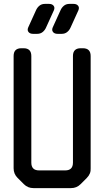

<svg xmlns="http://www.w3.org/2000/svg" viewBox="-20 -959 536 987"><path d="M103 -12Q123 8 152 8H345Q374 8 394 -12L426 -44Q448 -66 446 -94V-671Q446 -711 406 -711H395Q355 -711 355 -671V-123Q355 -83 315 -83H181Q141 -83 141 -123V-671Q141 -711 101 -711H90Q50 -711 50 -671V-94Q50 -65 70 -45ZM276 -785H297Q314 -785 325.5 -794.5Q337 -804 343 -818L383 -906Q389 -920 381.5 -929.5Q374 -939 358 -939H337Q320 -939 308.5 -929.5Q297 -920 291 -906L251 -818Q245 -804 252.5 -794.5Q260 -785 276 -785ZM150 -785H171Q188 -785 199.5 -794.5Q211 -804 217 -818L257 -906Q263 -920 255.5 -929.5Q248 -939 232 -939H211Q194 -939 182.5 -929.5Q171 -920 165 -906L125 -818Q119 -804 126.5 -794.5Q134 -785 150 -785Z"/></svg>

Font: WDXL Lubrifont SC
Style: Regular
Weight: 400
Designer: [WDXL Lubrifont] Copyright 2020-2022 (c) NightFurySL2001, Skr-ZERO; [ZCOOL QingKe HuangYou] Copyright 2018-2022 (c) The 
Version: Version 2.001;hotconv 1.1.1;makeotfexe 2.6.0